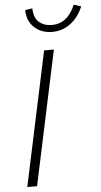

<svg xmlns="http://www.w3.org/2000/svg" viewBox="-61 -960 523 998"><g transform="rotate(-5 200.5 -461.5)"><path d="M40 0 189 -700H240L91 0ZM240 -792Q185 -792 148 -825Q111 -858 109 -917L147 -923Q148 -873 174.5 -850.5Q201 -828 242 -828Q323 -828 363 -923L401 -911Q378 -856 336 -824Q294 -792 240 -792Z"/></g></svg>

Font: Red Hat Text
Style: Italic
Weight: 300
Italic angle: -12°
Designer: Pentagram, MCKL
Foundry: Pentagram, MCKL
Version: Version 1.023